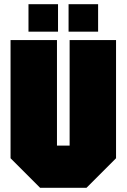

<svg xmlns="http://www.w3.org/2000/svg" viewBox="-20 -890 600 910"><path d="M30 -140V-700H250V-200H310V-700H530V-140L390 0H170ZM115 -740V-870H255V-740ZM305 -740V-870H445V-740Z"/></svg>

Font: Tektur Condensed Black
Style: Regular
Weight: 900
Width: 3
Designer: Adam Jagosz
Foundry: Adam Jagosz
Version: Version 1.005;gftools[0.9.30]